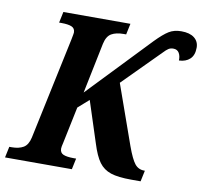

<svg xmlns="http://www.w3.org/2000/svg" viewBox="-101 -807 950 894"><g transform="rotate(10 374.0 -360.5)"><path d="M-10 -52H2Q35 -52 56.5 -64.5Q78 -77 86 -113L188 -594Q194 -624 194 -628Q194 -648 177.5 -655Q161 -662 129 -662H118L129 -714H446L435 -662H423Q388 -662 366 -649.5Q344 -637 336 -600L287 -361L566 -653Q603 -691 627.5 -706Q652 -721 686 -721Q726 -721 747.5 -704Q769 -687 769 -658Q769 -622 749.5 -604Q730 -586 698 -585Q699 -606 690.5 -620.5Q682 -635 663 -635Q650 -635 640.5 -629Q631 -623 616 -607L445 -435L545 -153Q566 -95 583 -73.5Q600 -52 628 -52H631L620 0H576Q513 0 478.5 -11.5Q444 -23 423 -51.5Q402 -80 384 -138L321 -332L270 -287L234 -114Q229 -94 229 -86Q229 -66 245.5 -59Q262 -52 294 -52H306L295 0H-21Z"/></g></svg>

Font: Noto Serif Narrow
Style: Bold Italic
Weight: 700
Width: 4
Italic angle: -12°
Designer: Monotype Design Team
Foundry: Monotype Imaging Inc.
Version: Version 1.001